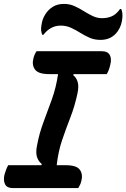

<svg xmlns="http://www.w3.org/2000/svg" viewBox="-22 -962 646 982"><path d="M378 0H43Q14 0 4 -19.5Q-6 -39 1 -69Q9 -98 20 -117H189L192 -123Q175 -136 167.5 -158Q160 -180 167 -216Q179 -281 201 -339Q223 -397 244 -456Q265 -515 275 -583H229Q174 -583 157 -606.5Q140 -630 149 -664Q152 -676 156 -684.5Q160 -693 165 -700H500Q529 -700 539.5 -680.5Q550 -661 542 -631Q536 -603 524 -583H355L352 -578Q369 -565 375.5 -542Q382 -519 374 -483Q360 -418 338 -361.5Q316 -305 296 -246.5Q276 -188 268 -117H315Q370 -117 386.5 -93.5Q403 -70 394 -36Q391 -24 387 -16Q383 -8 378 0ZM500 -869Q528 -869 550.5 -879Q573 -889 592 -916H598Q606 -898 604 -872Q602 -851 596.5 -834.5Q591 -818 580 -802Q549 -758 492 -758Q461 -758 436 -769Q411 -780 388 -794.5Q365 -809 341 -820Q317 -831 288 -831Q236 -831 200 -784H194Q190 -794 188.5 -805.5Q187 -817 190 -833Q192 -849 197 -863Q202 -877 210 -889Q225 -913 248.5 -927.5Q272 -942 305 -942Q334 -942 358.5 -931Q383 -920 406 -905.5Q429 -891 452 -880Q475 -869 500 -869Z"/></svg>

Font: Recursive Sn Csl St SmB
Style: Italic
Weight: 600
Italic angle: -15°
Version: Version 1.079;hotconv 1.0.112;makeotfexe 2.5.65598; ttfautoh